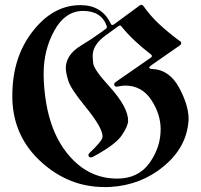

<svg xmlns="http://www.w3.org/2000/svg" viewBox="-20 -736 810 775"><path d="M559.1 -711.4Q588.4 -669.9 625.2 -636.2Q662.1 -602.5 703.6 -571.8Q705.6 -570.8 707 -569.8Q708.5 -568.8 709.5 -567.9Q711.4 -564.5 711.4 -561.5Q711.4 -556.6 706.5 -553.2L589.4 -471.7Q582.5 -466.3 582.5 -462.9Q582.5 -458.5 593.8 -457.5Q662.1 -455.6 702.1 -383.8Q741.2 -311.5 741.2 -256.8Q741.2 -254.4 741.2 -251.7Q741.2 -249 740.7 -246.6Q732.9 -141.1 640.6 -64.5Q548.3 11.7 424.8 18.6Q418.5 19 412.6 19Q406.7 19 400.9 19Q257.8 19 146 -82.5Q34.2 -184.1 29.8 -336.4V-337.9V-338.4V-341.3V-341.8V-343.8V-344.2V-344.7V-345.2V-346.2V-346.7V-348.1V-350.1V-350.6Q29.8 -504.9 112.3 -609.9Q194.3 -715.3 304.7 -715.3Q392.1 -715.3 427.2 -640.1Q429.2 -635.3 433.6 -635.3Q436 -635.3 439.5 -637.2L544.4 -714.4Q547.9 -716.3 550.8 -716.3Q555.7 -716.3 559.1 -711.4ZM484.4 -390.6Q477.5 -390.1 470.5 -389.4Q463.4 -388.7 455.6 -386.7Q454.1 -386.2 451.2 -386.2Q443.8 -386.2 442.4 -390.1Q440.9 -394 440.9 -395.5Q440.9 -401.4 448.2 -405.8L588.9 -503.4Q593.3 -506.3 593.3 -509.8Q593.3 -512.2 589.4 -516.1Q515.1 -573.2 469.7 -629.9Q467.8 -633.3 463.9 -633.3Q461.4 -633.3 459 -631.3L403.3 -590.8Q354 -554.2 354 -510.3Q354 -508.3 354.5 -501.2Q355 -494.1 356 -481.4Q358.4 -455.6 420.9 -387.7Q497.1 -303.7 497.1 -249Q497.1 -227.5 471.7 -189.9Q446.3 -151.9 355 -103Q349.1 -100.6 346.2 -100.6Q341.3 -100.6 339.1 -104Q336.9 -107.4 336.9 -109.9Q336.9 -115.2 342.8 -120.1Q364.7 -140.6 379.4 -158Q394 -175.3 394 -185.1Q394 -220.2 325.7 -304.2Q263.7 -379.4 254.9 -412.6Q245.6 -443.8 245.6 -461.4Q245.6 -472.7 248.8 -484.4Q252 -496.1 259.3 -508.1Q266.6 -520 279.3 -531.7Q292 -543.5 311 -554.7Q349.6 -577.6 389.2 -606.4L408.2 -620.6Q411.6 -622.6 411.6 -627Q411.6 -628.9 411.1 -629.9Q390.1 -691.9 314.9 -691.9H314.5H313H312H311.5Q241.7 -689.5 199.2 -612.3Q156.2 -534.2 156.2 -439.5V-433.1V-432.6V-432.1V-431.6V-430.7V-430.2V-429.7V-426.8Q162.1 -234.4 245.1 -125Q328.1 -15.1 453.1 -15.1Q538.1 -15.1 583.5 -78.1Q628.4 -141.6 628.4 -213.4V-214.8V-215.3V-215.8V-216.3Q627.9 -276.9 589.8 -334Q551.8 -390.6 484.4 -390.6Z"/></svg>

Font: UnifrakturMaguntia sl
Style: Regular
Weight: 400
Designer: j. 'mach' wust, based on a font by Peter Wiegel, original typeface by Carl Albert Fahrenwaldt 1901
Version: Version 2010-11-24